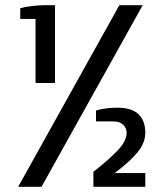

<svg xmlns="http://www.w3.org/2000/svg" viewBox="-20 -720 640 740"><path d="M50 0 440 -700H530L140 0ZM340 0V-58Q393 -99 430.5 -137Q468 -175 468 -208Q468 -226 455 -239Q442 -252 417 -252H350V-294Q365 -299 387.5 -302Q410 -305 432 -305Q487 -305 513.5 -280Q540 -255 540 -208Q540 -170 511 -134Q482 -98 422 -53H540V0ZM117 -400V-647H58V-688Q73 -693 100.5 -696.5Q128 -700 155 -700H192V-400Z"/></svg>

Font: Cuprum Medium
Style: Regular
Weight: 500
Designer: Jovanny Lemonad
Foundry: Jovanny Lemonad
Version: Version 3.000